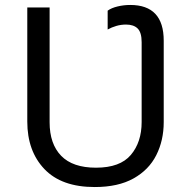

<svg xmlns="http://www.w3.org/2000/svg" viewBox="-20 -744 771 774"><path d="M362 10Q228 10 159 -62.5Q90 -135 90 -254V-714H180V-251Q180 -164 226.5 -116Q273 -68 367 -68Q464 -68 507.5 -119.5Q551 -171 551 -252V-574Q551 -613 535 -629Q519 -645 488 -645Q468 -645 449 -639.5Q430 -634 414 -625V-701Q429 -712 454 -718Q479 -724 505 -724Q640 -724 640 -580V-252Q640 -178 610 -118.5Q580 -59 518 -24.5Q456 10 362 10Z"/></svg>

Font: Noto Sans
Style: Regular
Weight: 400
Designer: Monotype Design Team
Foundry: Monotype Imaging Inc.
Version: Version 1.902